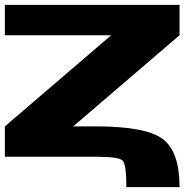

<svg xmlns="http://www.w3.org/2000/svg" viewBox="-20 -645 790 790"><path d="M281.2 -125H375Q580.1 -125 649.4 -73.2Q718.8 -21.5 718.8 125H500Q500 31.2 484.4 15.6Q468.8 0 375 0H0V-125L437.5 -500H0V-625H718.8V-500Z"/></svg>

Font: CraftyPE
Style: Regular
Weight: 400
Designer: Erek Butcher
Foundry: Haunted Coop
Version: Version 0.018;April 4, 2024;FontCreator 15.0.0.2962 64-bit